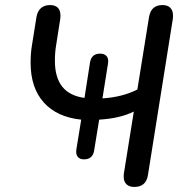

<svg xmlns="http://www.w3.org/2000/svg" viewBox="-20 -732 721 759"><path d="M469 -33Q469 -43 470 -48L509 -291Q455 -264 372 -259L352 -136Q346 -102 312 -102Q295 -102 287 -112.5Q279 -123 282 -142L301 -259Q205 -269 153 -327Q101 -385 101 -484Q101 -521 106 -551L124 -664Q128 -688 142 -700Q156 -712 178 -712Q198 -712 208.5 -701.5Q219 -691 219 -671Q219 -661 218 -656L202 -554Q197 -525 197 -492Q197 -426 226 -389.5Q255 -353 314 -345L336 -486Q342 -520 376 -520Q393 -520 401.5 -510Q410 -500 407 -481L385 -343Q463 -348 523 -378L569 -664Q577 -712 622 -712Q643 -712 653.5 -701Q664 -690 664 -670Q664 -661 663 -656L565 -41Q558 7 511 7Q491 7 480 -3.5Q469 -14 469 -33Z"/></svg>

Font: SN Pro
Style: Italic
Weight: 400
Italic angle: -9°
Designer: Tobias Whetton
Foundry: Supernotes
Version: Version 1.003